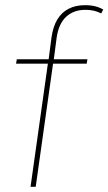

<svg xmlns="http://www.w3.org/2000/svg" viewBox="-20 -722 419 742"><path d="M98 0 165 -476H42L45 -493H168L179 -577Q185 -620 202 -647.5Q219 -675 246 -688.5Q273 -702 308 -702Q331 -702 348.5 -697.5Q366 -693 379 -685L371 -670Q358 -677 343.5 -680.5Q329 -684 310 -684Q265 -684 236 -657.5Q207 -631 199 -577L188 -493H318L315 -476H185L118 0Z"/></svg>

Font: Hanken Grotesk Thin
Style: Italic
Weight: 250
Italic angle: -8°
Designer: Alfredo Marco Pradil
Foundry: Hanken Design Co.
Version: Version 3.013